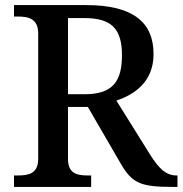

<svg xmlns="http://www.w3.org/2000/svg" viewBox="-20 -734 717 754"><path d="M35 0H338V-45H323C282 -45 247 -53 247 -110V-314H325L455 -90C499 -14 534 0 657 0H677V-45H673C632 -45 604 -72 570 -126L437 -339C509 -363 583 -413 583 -522C583 -648 500 -714 319 -714H35V-669H52C92 -669 130 -660 130 -603V-110C130 -53 93 -45 52 -45H35ZM313 -364H247V-663H311C417 -663 459 -622 459 -517C459 -415 423 -364 313 -364Z"/></svg>

Font: Noto Serif Ethiopic Medium
Style: Regular
Weight: 500
Designer: Monotype Design Team
Foundry: Monotype Imaging Inc.
Version: Version 2.102